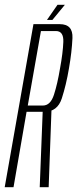

<svg xmlns="http://www.w3.org/2000/svg" viewBox="-48 -775 321 795"><path d="M-28.5 0H8L62 -312H135Q190 -312 208 -367.8Q226 -423.5 237.5 -491.5Q249.5 -560 252 -617.5Q254.5 -675 199.5 -675H90.5ZM116.5 0H153.5L165.5 -329L129 -319ZM67 -338 121.5 -646.5H183.5Q216 -646.5 214.2 -601.2Q212.5 -556 200.5 -491.5Q190 -428 175.5 -383Q161 -338 129.5 -338ZM146.5 -692.5H169L220.5 -755H190Z"/></svg>

Font: Anybody ExtraCondensed ExtraLight
Style: Italic
Weight: 250
Width: 2
Italic angle: -10°
Version: Version 1.113;gftools[0.9.25]